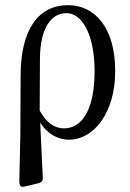

<svg xmlns="http://www.w3.org/2000/svg" viewBox="-20 -541 503 745"><path d="M60 -246 59 -22 55 162C55 172 57 178 60 181C63 184 68 185 79 182L129 170C141 167 147 161 146 148L136 -65C162 -24 202 1 248 1C343 1 427 -102 427 -265C427 -435 347 -521 244 -521C131 -521 60 -430 60 -246ZM134 -112 135 -315C136 -426 175 -490 238 -490C296 -490 347 -412 347 -264C347 -119 300 -43 229 -43C189 -43 159 -67 134 -112Z"/></svg>

Font: 寒蝉锦书宋 CompactLight
Style: Bold
Weight: 400
Width: 4
Designer: 寒蝉锦书宋{Warren} 思源宋体{Ryoko NISHIZUKA 西塚涼子 (kana & ideographs); Frank Grießhammer (Latin, Greek & Cyrillic); Wenlong ZHANG 
Foundry: Adobe & ChillType
Version: Version 2.000;Glyphs 3.1.1 (3135)